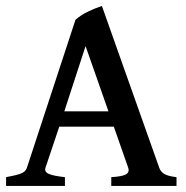

<svg xmlns="http://www.w3.org/2000/svg" viewBox="-20 -611 610 631"><path d="M174.8 -194.8 129.4 -59.6Q125 -45.9 140.9 -39.3Q156.7 -32.7 193.4 -28.8V0H0V-28.8Q30.3 -34.2 47.1 -40Q64 -45.9 68.4 -59.6L228 -545.9Q246.1 -562 270.5 -573.5Q294.9 -585 314.9 -591.3L503.4 -59.6Q507.8 -46.9 519.5 -39.6Q531.2 -32.2 560.1 -28.8V0H345.7V-28.8Q380.4 -30.8 393.3 -37.6Q406.2 -44.4 401.4 -59.6L354 -194.8ZM336.4 -245.1 261.2 -459.5 191.4 -245.1Z"/></svg>

Font: Dai Banna SIL Medium
Style: Regular
Weight: 500
Designer: Victor Gaultney
Foundry: SIL International
Version: Version 4.000